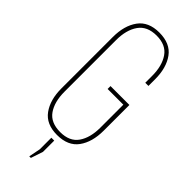

<svg xmlns="http://www.w3.org/2000/svg" viewBox="-285 -736 941 941"><g transform="rotate(45 185.5 -265.0)"><path d="M185 -705Q261 -705 296.5 -656Q332 -607 332 -528V-482H310V-529Q310 -599 280.5 -642Q251 -685 186 -685Q121 -685 91 -642Q61 -599 61 -529V-171Q61 -101 90.5 -58.5Q120 -16 186 -16Q251 -16 280.5 -58.5Q310 -101 310 -171V-330H201V-350H332V-172Q332 -93 296.5 -44Q261 5 185 5Q110 5 74.5 -44Q39 -93 39 -172V-528Q39 -607 74.5 -656Q110 -705 185 -705ZM163 175 175 114V34H195V112L174 175Z"/></g></svg>

Font: Bebas Neue Light
Style: Regular
Weight: 300
Designer: Ryoichi Tsunekawa
Foundry: Ryoichi Tsunekawa
Version: Version 001.003; ttfautohint (v1.5.65-e2d9)